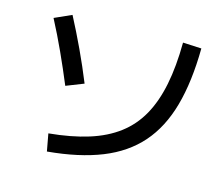

<svg xmlns="http://www.w3.org/2000/svg" viewBox="-107 -889 1214 1050"><g transform="rotate(15 500.0 -364.0)"><path d="M222 -78Q349 -90 445 -120Q541 -150 609 -201.5Q677 -253 719.5 -329Q762 -405 783 -509Q804 -613 805 -748L910 -743Q908 -554 869.5 -416.5Q831 -279 751 -188Q671 -97 544.5 -46.5Q418 4 240 20ZM244 -353Q208 -440 168.5 -526.5Q129 -613 86 -695L182 -738Q225 -656 266 -568.5Q307 -481 343 -392Z"/></g></svg>

Font: M PLUS 1 Thin Medium
Style: Regular
Weight: 500
Version: Version 1.001